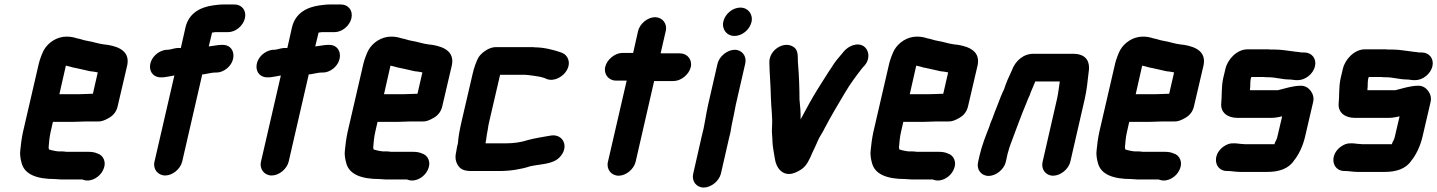

<svg xmlns="http://www.w3.org/2000/svg" viewBox="-20 -733 6438 860"><path d="M332 -311H246L275 -439L292 -435C302 -432 312 -429 321 -428C342 -424 363 -418 383 -414L400 -412L416 -409H418L396 -313H394C382 -313 347 -311 332 -311ZM366 -189H419C433 -188 450 -194 470 -206C490 -218 502 -235 507 -257L550 -441C562 -501 516 -523 463 -532L446 -534C420 -537 397 -546 371 -550C356 -552 340 -559 326 -561C310 -566 297 -569 278 -569C234 -569 195 -542 176 -508C169 -495 158 -466 154 -449L83 -142C77 -114 73 -84 71 -61C68 -43 72 -20 76 -6C88 49 146 69 226 69C235 69 246 71 256 71H349L355 73C390 84 428 58 441 30C460 -7 442 -39 415 -46C405 -51 390 -53 376 -53H278C270 -54 263 -55 254 -55H240C234 -56 229 -56 226 -57L212 -60C207 -61 204 -62 201 -63H200C199 -65 197 -72 198 -76C200 -97 201 -117 207 -143L217 -187H303C318 -187 352 -189 366 -189Z M720 53C753 53 788 24 796 -9L886 -400C890 -400 895 -400 898 -401L908 -403C916 -404 931 -408 941 -408H948C965 -408 981 -414 996 -426C1043 -464 1032 -532 978 -532H971C957 -532 928 -526 915 -525L930 -587C935 -588 940 -588 944 -589H1001C1035 -589 1069 -617 1077 -651C1085 -685 1064 -713 1030 -713H982C962 -713 954 -711 935 -709C877 -701 826 -674 811 -611L790 -518C776 -518 768 -518 767 -517C758 -516 741 -510 731 -510H724C707 -508 690 -500 676 -487C647 -459 645 -420 665 -400C684 -382 708 -385 740 -391L761 -395L672 -9C664 24 687 53 720 53Z M1197 53C1230 53 1265 24 1273 -9L1363 -400C1367 -400 1372 -400 1375 -401L1385 -403C1393 -404 1408 -408 1418 -408H1425C1442 -408 1458 -414 1473 -426C1520 -464 1509 -532 1455 -532H1448C1434 -532 1405 -526 1392 -525L1407 -587C1412 -588 1417 -588 1421 -589H1478C1512 -589 1546 -617 1554 -651C1562 -685 1541 -713 1507 -713H1459C1439 -713 1431 -711 1412 -709C1354 -701 1303 -674 1288 -611L1267 -518C1253 -518 1245 -518 1244 -517C1235 -516 1218 -510 1208 -510H1201C1184 -508 1167 -500 1153 -487C1124 -459 1122 -420 1142 -400C1161 -382 1185 -385 1217 -391L1238 -395L1149 -9C1141 24 1164 53 1197 53Z M1786 -311H1700L1729 -439L1746 -435C1756 -432 1766 -429 1775 -428C1796 -424 1817 -418 1837 -414L1854 -412L1870 -409H1872L1850 -313H1848C1836 -313 1801 -311 1786 -311ZM1820 -189H1873C1887 -188 1904 -194 1924 -206C1944 -218 1956 -235 1961 -257L2004 -441C2016 -501 1970 -523 1917 -532L1900 -534C1874 -537 1851 -546 1825 -550C1810 -552 1794 -559 1780 -561C1764 -566 1751 -569 1732 -569C1688 -569 1649 -542 1630 -508C1623 -495 1612 -466 1608 -449L1537 -142C1531 -114 1527 -84 1525 -61C1522 -43 1526 -20 1530 -6C1542 49 1600 69 1680 69C1689 69 1700 71 1710 71H1803L1809 73C1844 84 1882 58 1895 30C1914 -7 1896 -39 1869 -46C1859 -51 1844 -53 1830 -53H1732C1724 -54 1717 -55 1708 -55H1694C1688 -56 1683 -56 1680 -57L1666 -60C1661 -61 1658 -62 1655 -63H1654C1653 -65 1651 -72 1652 -76C1654 -97 1655 -117 1661 -143L1671 -187H1757C1772 -187 1806 -189 1820 -189Z M2031 -90 2028 -79C2025 -67 2024 -53 2021 -40C2019 -25 2021 -11 2029 4C2041 25 2058 33 2091 33H2217C2266 33 2315 25 2354 12C2402 1 2456 4 2487 -29C2531 -75 2503 -134 2448 -126C2414 -120 2374 -114 2342 -105C2315 -96 2281 -91 2246 -91H2155C2155 -96 2156 -100 2157 -104C2159 -118 2161 -136 2165 -154C2166 -163 2168 -174 2171 -187L2220 -398H2326C2332 -398 2337 -398 2341 -397C2344 -397 2347 -397 2352 -396L2368 -394C2385 -392 2407 -388 2420 -383L2429 -379C2464 -366 2503 -391 2518 -417C2540 -454 2522 -487 2498 -496L2488 -500C2457 -510 2416 -521 2375 -521C2370 -522 2365 -522 2358 -522H2201C2172 -522 2141 -500 2126 -480C2114 -462 2102 -426 2096 -398L2047 -187C2039 -151 2033 -121 2031 -90Z M2838 -594 2816 -496H2768C2735 -496 2699 -467 2691 -434C2683 -401 2706 -372 2739 -372H2787L2703 -8C2695 25 2718 54 2751 54C2784 54 2819 25 2827 -8L2910 -370H2997C3030 -370 3066 -399 3074 -432C3082 -465 3059 -494 3026 -494H2939L2962 -594C2970 -627 2947 -656 2914 -656C2881 -656 2846 -627 2838 -594Z M3194 -448 3152 -265C3141 -217 3136 -168 3123 -122L3085 45C3077 78 3099 107 3132 107C3165 107 3201 78 3209 45L3247 -121C3252 -137 3254 -154 3257 -171L3267 -219C3270 -235 3273 -250 3276 -265L3318 -448C3326 -481 3304 -510 3271 -510C3238 -510 3202 -481 3194 -448ZM3220 -637C3212 -602 3235 -572 3270 -572C3304 -572 3338 -600 3346 -634C3354 -669 3331 -699 3296 -699C3262 -699 3228 -671 3220 -637Z M3426 -455C3427 -402 3432 -350 3433 -295C3434 -249 3441 -211 3438 -164C3436 -139 3440 -121 3440 -98C3441 -72 3448 -43 3451 -21C3456 18 3488 66 3547 38C3582 22 3594 5 3610 -29C3618 -50 3633 -77 3642 -100C3651 -122 3665 -139 3675 -161C3703 -214 3735 -268 3765 -318C3789 -359 3815 -393 3842 -428L3853 -440C3880 -472 3871 -510 3850 -525C3822 -545 3781 -528 3760 -503L3750 -491C3732 -470 3720 -456 3706 -433C3684 -401 3664 -367 3642 -333L3625 -305C3620 -296 3613 -284 3605 -270C3594 -248 3577 -220 3566 -198C3567 -230 3564 -257 3561 -288C3561 -336 3559 -396 3555 -441C3551 -475 3560 -506 3534 -523C3492 -551 3426 -510 3426 -455Z M4141 -311H4055L4084 -439L4101 -435C4111 -432 4121 -429 4130 -428C4151 -424 4172 -418 4192 -414L4209 -412L4225 -409H4227L4205 -313H4203C4191 -313 4156 -311 4141 -311ZM4175 -189H4228C4242 -188 4259 -194 4279 -206C4299 -218 4311 -235 4316 -257L4359 -441C4371 -501 4325 -523 4272 -532L4255 -534C4229 -537 4206 -546 4180 -550C4165 -552 4149 -559 4135 -561C4119 -566 4106 -569 4087 -569C4043 -569 4004 -542 3985 -508C3978 -495 3967 -466 3963 -449L3892 -142C3886 -114 3882 -84 3880 -61C3877 -43 3881 -20 3885 -6C3897 49 3955 69 4035 69C4044 69 4055 71 4065 71H4158L4164 73C4199 84 4237 58 4250 30C4269 -7 4251 -39 4224 -46C4214 -51 4199 -53 4185 -53H4087C4079 -54 4072 -55 4063 -55H4049C4043 -56 4038 -56 4035 -57L4021 -60C4016 -61 4013 -62 4010 -63H4009C4008 -65 4006 -72 4007 -76C4009 -97 4010 -117 4016 -143L4026 -187H4112C4127 -187 4161 -189 4175 -189Z M4485 -7 4491 -34C4492 -39 4493 -46 4497 -57C4499 -66 4502 -75 4505 -83C4529 -146 4552 -212 4578 -273L4585 -291C4590 -300 4594 -310 4597 -320C4604 -336 4610 -350 4616 -365L4617 -368H4727C4723 -344 4721 -319 4715 -292L4650 -8C4642 25 4664 54 4697 54C4730 54 4766 25 4774 -8L4839 -291C4848 -331 4852 -372 4856 -408C4865 -461 4842 -492 4787 -492H4612C4565 -494 4527 -460 4512 -417C4499 -390 4486 -361 4477 -332L4472 -322C4460 -296 4448 -260 4436 -232L4425 -202C4420 -191 4415 -179 4411 -165C4395 -124 4378 -82 4367 -34L4361 -7C4353 26 4375 55 4408 55C4441 55 4477 26 4485 -7Z M5153 -311H5067L5096 -439L5113 -435C5123 -432 5133 -429 5142 -428C5163 -424 5184 -418 5204 -414L5221 -412L5237 -409H5239L5217 -313H5215C5203 -313 5168 -311 5153 -311ZM5187 -189H5240C5254 -188 5271 -194 5291 -206C5311 -218 5323 -235 5328 -257L5371 -441C5383 -501 5337 -523 5284 -532L5267 -534C5241 -537 5218 -546 5192 -550C5177 -552 5161 -559 5147 -561C5131 -566 5118 -569 5099 -569C5055 -569 5016 -542 4997 -508C4990 -495 4979 -466 4975 -449L4904 -142C4898 -114 4894 -84 4892 -61C4889 -43 4893 -20 4897 -6C4909 49 4967 69 5047 69C5056 69 5067 71 5077 71H5170L5176 73C5211 84 5249 58 5262 30C5281 -7 5263 -39 5236 -46C5226 -51 5211 -53 5197 -53H5099C5091 -54 5084 -55 5075 -55H5061C5055 -56 5050 -56 5047 -57L5033 -60C5028 -61 5025 -62 5022 -63H5021C5020 -65 5018 -72 5019 -76C5021 -97 5022 -117 5028 -143L5038 -187H5124C5139 -187 5173 -189 5187 -189Z M5822 -498H5811C5802 -499 5795 -500 5788 -501C5786 -501 5783 -501 5779 -502C5750 -505 5723 -511 5692 -511H5673C5666 -512 5659 -512 5652 -512H5567C5521 -512 5479 -468 5469 -425L5459 -383C5450 -342 5454 -307 5450 -269C5447 -229 5478 -205 5523 -205H5674C5684 -205 5695 -206 5704 -208L5714 -210C5717 -211 5721 -211 5723 -212L5701 -118C5699 -110 5694 -100 5690 -93L5689 -87H5562C5557 -87 5552 -87 5547 -88C5534 -88 5522 -91 5511 -91H5505C5488 -92 5473 -86 5457 -74C5408 -36 5421 31 5474 33H5480C5496 33 5515 37 5533 37H5658C5708 37 5752 23 5776 -14C5797 -39 5816 -80 5825 -118L5862 -277C5870 -311 5843 -349 5808 -349C5770 -349 5738 -337 5704 -329H5579C5579 -335 5579 -340 5580 -343C5580 -355 5580 -370 5583 -383L5585 -388H5641C5648 -387 5654 -387 5661 -387C5694 -387 5723 -377 5755 -377C5765 -377 5777 -374 5787 -374H5793C5827 -374 5862 -402 5870 -436C5878 -470 5856 -498 5822 -498Z M6348 -498H6337C6328 -499 6321 -500 6314 -501C6312 -501 6309 -501 6305 -502C6276 -505 6249 -511 6218 -511H6199C6192 -512 6185 -512 6178 -512H6093C6047 -512 6005 -468 5995 -425L5985 -383C5976 -342 5980 -307 5976 -269C5973 -229 6004 -205 6049 -205H6200C6210 -205 6221 -206 6230 -208L6240 -210C6243 -211 6247 -211 6249 -212L6227 -118C6225 -110 6220 -100 6216 -93L6215 -87H6088C6083 -87 6078 -87 6073 -88C6060 -88 6048 -91 6037 -91H6031C6014 -92 5999 -86 5983 -74C5934 -36 5947 31 6000 33H6006C6022 33 6041 37 6059 37H6184C6234 37 6278 23 6302 -14C6323 -39 6342 -80 6351 -118L6388 -277C6396 -311 6369 -349 6334 -349C6296 -349 6264 -337 6230 -329H6105C6105 -335 6105 -340 6106 -343C6106 -355 6106 -370 6109 -383L6111 -388H6167C6174 -387 6180 -387 6187 -387C6220 -387 6249 -377 6281 -377C6291 -377 6303 -374 6313 -374H6319C6353 -374 6388 -402 6396 -436C6404 -470 6382 -498 6348 -498Z"/></svg>

Font: Electronic
Style: ThkIt
Weight: 900
Version: Version 1.011